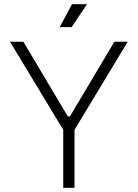

<svg xmlns="http://www.w3.org/2000/svg" viewBox="-20 -900 660 920"><path d="M325 -880 266 -770H323L397 -880ZM28 -700 283 -278V0H337V-278L592 -700H528L315 -342H305L92 -700Z"/></svg>

Font: Space Text Light
Style: Regular
Weight: 300
Designer: Florian Karsten (Space Text), Colophon Foundry (Space Mono)
Foundry: Florian Karsten
Version: Version 1.003;PS 001.003;hotconv 1.0.88;makeotf.lib2.5.64775